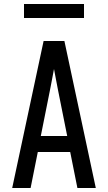

<svg xmlns="http://www.w3.org/2000/svg" viewBox="-20 -940 540 960"><path d="M41 0 198 -735H302L459 0H367L331 -180H169L133 0ZM316 -260 270 -490Q265 -516 260 -542Q255 -568 250 -595Q245 -568 240 -542Q235 -516 230 -490L184 -260ZM100 -850V-920H400V-850Z"/></svg>

Font: Iosevka Term Medium
Style: Regular
Weight: 500
Monospace: yes
Designer: Belleve Invis
Foundry: Belleve Invis
Version: Version 26.3.1